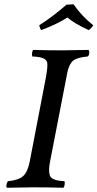

<svg xmlns="http://www.w3.org/2000/svg" viewBox="-20 -882 459 904"><path d="M297.9 -544.9 216.8 -127Q211.4 -101.6 211.2 -85Q210.9 -68.4 214.1 -57.6Q217.3 -46.9 227.5 -41Q237.8 -35.2 249.8 -32.7Q261.7 -30.3 283.2 -28.8Q286.1 -24.4 284.4 -13.2Q282.7 -2 278.8 2Q202.6 0 137.2 0Q94.2 0 12.2 2Q8.8 -3.9 10.5 -12.7Q12.2 -21.5 17.1 -28.8Q67.9 -33.7 89.1 -53Q110.4 -72.3 120.1 -122.1L196.8 -521Q203.1 -554.7 203.1 -579.1Q203.1 -597.2 186.8 -606Q170.4 -614.7 131.8 -616.2Q129.4 -625.5 131.3 -634.8Q133.3 -644 136.2 -647Q204.6 -645 258.8 -645H275.9Q314.9 -645 397 -647Q401.4 -641.1 399.9 -630.6Q398.4 -620.1 394 -616.2Q344.2 -611.8 325.4 -597.2Q306.6 -582.5 297.9 -544.9ZM418.9 -763.2Q417.5 -758.8 409.9 -750.7Q402.3 -742.7 397.9 -740.2Q327.1 -772.5 297.9 -799.8Q246.6 -767.1 173.8 -740.2Q171.4 -742.7 168.2 -751.2Q165 -759.8 165 -763.2Q228 -803.2 293 -859.9L326.2 -861.8Q365.2 -805.2 418.9 -763.2Z"/></svg>

Font: Common Serif Medium
Style: Italic
Weight: 500
Italic angle: -12°
Designer: Philipp H. Poll, Khaled Hosny
Foundry: Stefan Peev, Context Ltd.
Version: Version 1.026